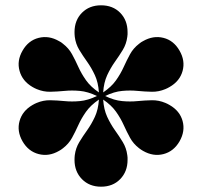

<svg xmlns="http://www.w3.org/2000/svg" viewBox="-20 -780 762 724"><path d="M461 -177Q461 -133 433.2 -104.5Q405.5 -76 361 -76Q317 -76 289 -104.5Q261 -133 261 -177Q261 -181.5 261.2 -185.8Q261.5 -190 262 -195Q265.5 -222 279 -244.2Q292.5 -266.5 308.8 -289.2Q325 -312 337.8 -339.5Q350.5 -367 353 -404.5Q322 -383.5 304.5 -358.8Q287 -334 275.5 -308.5Q264 -283 251.5 -260.2Q239 -237.5 217.5 -221Q213.5 -217.5 210 -215.5Q206.5 -213.5 202.5 -211Q164.5 -189 125.8 -199Q87 -209 65 -247Q43 -285.5 53.8 -323.8Q64.5 -362 102.5 -384Q111 -389 118.5 -392Q143.5 -402.5 169.5 -402Q195.5 -401.5 223.2 -398.8Q251 -396 281.2 -398.8Q311.5 -401.5 345.5 -418Q311.5 -434.5 281.2 -437.2Q251 -440 223.2 -437.2Q195.5 -434.5 169.5 -434Q143.5 -433.5 118.5 -444Q111 -447 102.5 -452Q64.5 -474 53.8 -512.5Q43 -551 65 -589Q87 -627.5 125.8 -637.2Q164.5 -647 202.5 -625Q206.5 -623 210 -620.8Q213.5 -618.5 217.5 -615Q239 -598.5 251.5 -575.8Q264 -553 275.5 -527.5Q287 -502 304.5 -477.2Q322 -452.5 353 -431.5Q350.5 -469 337.8 -496.5Q325 -524 308.8 -546.8Q292.5 -569.5 279 -591.8Q265.5 -614 262 -641Q261.5 -646.5 261.2 -650.5Q261 -654.5 261 -659Q261 -703.5 289 -731.8Q317 -760 361 -760Q405.5 -760 433.2 -731.8Q461 -703.5 461 -659Q461 -654.5 461 -650.5Q461 -646.5 460 -641Q456.5 -614 443 -591.8Q429.5 -569.5 413.2 -546.8Q397 -524 384.2 -496.5Q371.5 -469 369 -431.5Q400 -452.5 417.5 -477.2Q435 -502 446.5 -527.5Q458 -553 470.5 -575.8Q483 -598.5 504.5 -615Q508.5 -618.5 512.2 -620.8Q516 -623 519.5 -625Q558 -647 596.5 -637.2Q635 -627.5 657 -589Q679 -551 668.5 -512.5Q658 -474 619.5 -452Q611 -447 603.5 -444Q578.5 -433.5 552.5 -434Q526.5 -434.5 498.8 -437.2Q471 -440 440.8 -437.2Q410.5 -434.5 376.5 -418Q410.5 -401.5 440.8 -398.8Q471 -396 498.8 -398.8Q526.5 -401.5 552.5 -402Q578.5 -402.5 603.5 -392Q611 -389 619.5 -384Q658 -362 668.5 -323.8Q679 -285.5 657 -247Q635 -209 596.5 -199Q558 -189 519.5 -211Q516 -213.5 512.2 -215.5Q508.5 -217.5 504.5 -221Q483 -237.5 470.5 -260.2Q458 -283 446.5 -308.5Q435 -334 417.5 -358.8Q400 -383.5 369 -404.5Q371.5 -367 384.2 -339.5Q397 -312 413.2 -289.2Q429.5 -266.5 443 -244.2Q456.5 -222 460 -195Q461 -190 461 -185.8Q461 -181.5 461 -177Z"/></svg>

Font: Engraving CC
Style: Bold
Weight: 700
Designer: indestructible type*
Foundry: Cowboy Collective
Version: Version 1.000